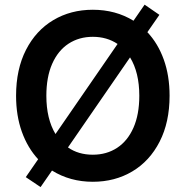

<svg xmlns="http://www.w3.org/2000/svg" viewBox="-20 -758 784 811"><path d="M88.9 -9.8 141.1 -85.4Q96.7 -133.3 72.3 -201.4Q47.9 -269.5 47.9 -353.5Q47.9 -465.3 89.8 -547.4Q131.8 -629.4 205.3 -673.1Q278.8 -716.8 372.1 -716.8Q468.3 -716.8 543.9 -670.4L590.8 -738.3L653.3 -695.3L602.5 -622.1Q647.5 -574.2 671.9 -506.1Q696.3 -438 696.3 -353.5Q696.3 -241.7 654.3 -159.7Q612.3 -77.6 538.8 -33.9Q465.3 9.8 372.1 9.8Q275.9 9.8 199.7 -37.6L151.4 32.2ZM529.3 -515.6 267.1 -135.3Q311 -104.5 372.1 -104.5Q430.2 -104.5 474.6 -133.5Q519 -162.6 543.7 -218.5Q568.4 -274.4 568.4 -353.5Q568.4 -452.1 529.3 -515.6ZM214.4 -191.9 476.6 -572.3Q431.6 -602.5 372.1 -602.5Q314 -602.5 269.5 -573.5Q225.1 -544.4 200.4 -488.5Q175.8 -432.6 175.8 -353.5Q175.8 -255.9 214.4 -191.9Z"/></svg>

Font: Pretendard GOV SemiBold
Style: Regular
Weight: 600
Designer: Base glyphs from Inter by Rasmus Andersson; Hangeul glyphs from Noto Sans CJK(Source Han Sans) by Jang Soo-young and Kan
Foundry: Kil Hyung-jin
Version: Version 1.309